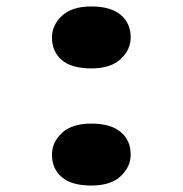

<svg xmlns="http://www.w3.org/2000/svg" viewBox="-20 -564 566 595"><path d="M263 11Q202 11 171.5 -15Q141 -41 141 -85Q141 -123 172 -152Q203 -181 263 -181Q323 -181 354 -155Q385 -129 385 -85Q385 -47 354 -18Q323 11 263 11ZM263 -352Q202 -352 171.5 -378Q141 -404 141 -448Q141 -486 172 -515Q203 -544 263 -544Q323 -544 354 -518Q385 -492 385 -448Q385 -410 354 -381Q323 -352 263 -352Z"/></svg>

Font: Lexend Tera ExtraBold
Style: Regular
Weight: 800
Designer: Bonnie Shaver-Troup, Thomas Jockin
Foundry: Lexend
Version: Version 1.007